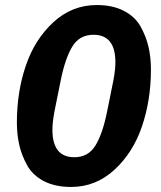

<svg xmlns="http://www.w3.org/2000/svg" viewBox="-20 -730 640 762"><path d="M262 12Q199 12 154.5 -11Q110 -34 88 -73.5Q66 -113 56.5 -154.5Q47 -196 47 -244Q47 -365 82.5 -469.5Q118 -574 192 -642Q266 -710 364 -710Q427 -710 471.5 -687Q516 -664 538 -624.5Q560 -585 569.5 -543.5Q579 -502 579 -454Q579 -333 543.5 -228.5Q508 -124 434 -56Q360 12 262 12ZM275 -106Q330 -106 358.5 -152Q387 -198 405 -287L430 -411Q438 -454 438 -483Q438 -592 351 -592Q296 -592 267.5 -546Q239 -500 221 -411L196 -287Q188 -244 188 -215Q188 -106 275 -106Z"/></svg>

Font: Aneliza
Style: Bold Italic
Weight: 700
Italic angle: -11.31°
Designer: Mike Abbink, Paul van der Laan, Pieter van Rosmalen
Foundry: Bold Monday
Version: Version 3.0